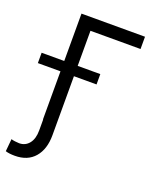

<svg xmlns="http://www.w3.org/2000/svg" viewBox="-179 -614 746 904"><g transform="rotate(20 193.5 -162.0)"><path d="M389.6 -468.8H138.7V-293H252V-241.2H138.7V54.7Q138.7 124.5 103.8 165.3Q68.8 206.1 4.9 206.1Q-24.4 206.1 -42 200.2L-36.1 137.7Q-30.8 140.1 -17.6 141.8Q-4.4 143.6 3.9 143.6Q34.7 143.6 53.5 120.1Q72.3 96.7 72.3 54.7V0H71.3V-241.2H-42V-293H71.3V-530.3H389.6Z"/></g></svg>

Font: Pretendard JP Light
Style: Regular
Weight: 300
Designer: Base glyphs from Inter by Rasmus Andersson; Hangeul glyphs from Noto Sans CJK(Source Han Sans) by Jang Soo-young and Kan
Foundry: Kil Hyung-jin
Version: Version 1.309